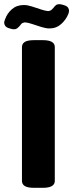

<svg xmlns="http://www.w3.org/2000/svg" viewBox="-53 -895 350 918"><path d="M110 3Q79 3 65.5 -5.5Q52 -14 52 -30V-670Q52 -686 65.5 -694.5Q79 -703 110 -703H152Q209 -703 209 -670V-30Q209 3 152 3ZM1 -757 -10 -760Q-23 -764 -28 -771.5Q-33 -779 -33 -786Q-33 -793 -29 -802Q-19 -831 4 -851Q27 -871 61 -871Q78 -871 100 -864Q122 -857 142.5 -850Q163 -843 177 -842Q181 -842 187.5 -844.5Q194 -847 203 -858Q208 -865 214 -870Q220 -875 230 -875Q234 -875 237 -874.5Q240 -874 244 -873L254 -870Q267 -866 272 -859Q277 -852 277 -844Q277 -839 276 -835.5Q275 -832 274 -829Q263 -801 239.5 -780Q216 -759 183 -759Q167 -759 144.5 -766Q122 -773 101.5 -780Q81 -787 67 -788Q63 -788 56 -785.5Q49 -783 42 -772Q35 -764 29 -759.5Q23 -755 14 -755Q11 -755 7.5 -755.5Q4 -756 1 -757Z"/></svg>

Font: Asap Condensed VF Beta
Style: Regular
Weight: 400
Designer: Pablo Cosgaya
Foundry: Omnibus-Type
Version: Version 1.008